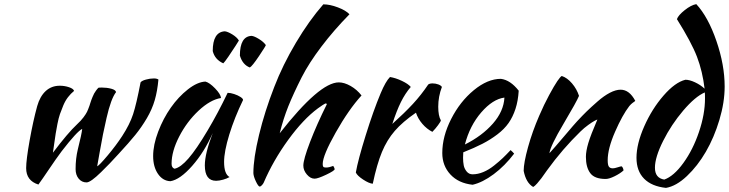

<svg xmlns="http://www.w3.org/2000/svg" viewBox="-20 -851 3511 925"><path d="M106 -41Q106 -80.6 122.8 -174.6Q139.6 -268.6 159.2 -339.8Q172.4 -386.7 200.2 -412.4Q228 -438 268.1 -438Q291 -438 312.3 -430.9Q333.5 -423.8 336.9 -413.1Q320.8 -399.9 307.6 -382.8Q294.4 -365.7 284.9 -343Q275.4 -320.3 268.8 -301.3Q262.2 -282.2 256.6 -253.4Q251 -224.6 248.3 -207.5Q245.6 -190.4 241.2 -158.7Q236.8 -127 234.9 -115.2Q307.1 -210.9 350.1 -251Q370.1 -269.5 382.3 -285.9Q394.5 -302.2 399.4 -312.5Q404.3 -322.8 411.1 -341.8Q411.1 -342.3 415 -354.2Q418.9 -366.2 420.2 -369.6Q421.4 -373 425.8 -383.8Q430.2 -394.5 433.3 -400.1Q436.5 -405.8 442.1 -413.8Q447.8 -421.9 454.1 -428.2Q458 -429.2 471.2 -429.2Q494.6 -429.2 515.9 -423.6Q537.1 -418 539.1 -407.2Q526.9 -391.6 515.4 -360.4Q503.9 -329.1 493.4 -283Q482.9 -236.8 476.1 -203.4Q469.2 -169.9 460 -116.5Q450.7 -63 448.2 -49.8Q458 -53.7 498.8 -102.3Q539.6 -150.9 568.8 -195.8Q605 -251.5 621.1 -300.5Q637.2 -349.6 657.2 -454.1Q662.6 -461.9 682.6 -467.5Q702.6 -473.1 721.2 -473.1Q735.8 -473.1 743.2 -467.8Q738.3 -412.6 725.6 -368.7Q712.9 -324.7 687.5 -281.5Q662.1 -238.3 631.6 -200.7Q601.1 -163.1 550.8 -108.9Q524.9 -80.6 508.3 -63.2Q491.7 -45.9 466.8 -21.5Q441.9 2.9 424.3 15.4Q406.7 27.8 397 27.8Q374 27.8 359.1 9.8Q344.2 -8.3 344.2 -36.1Q344.2 -87.4 355 -131.8Q373.5 -205.1 376 -230Q351.6 -218.8 276.9 -122.1Q249.5 -85.4 216.6 -36.4Q183.6 12.7 165 38.1Q106 19.5 106 -41Z M1076.7 -403.8Q1090.3 -403.8 1108.2 -397.9Q1126 -392.1 1138.7 -383.8Q1151.4 -375.5 1150.9 -369.1Q1109.9 -284.7 1084.7 -202.9Q1059.6 -121.1 1059.6 -70.8Q1059.6 -12.2 1085.9 2Q1073.7 9.3 1054.7 14.6Q1035.6 20 1021 20Q966.8 20 966.8 -54.2Q966.8 -110.8 1004.9 -210Q964.4 -118.2 905.8 -51.8Q847.2 14.6 800.8 22Q764.2 20.5 741 -13.4Q717.8 -47.4 717.8 -99.1Q717.8 -153.3 742.2 -217Q766.6 -280.8 803 -332.5Q839.4 -384.3 885 -420.2Q930.7 -456.1 969.7 -458Q989.7 -452.6 1016.4 -425Q1043 -397.5 1044.9 -378.9Q993.2 -370.6 936.8 -317.9Q880.4 -265.1 843.5 -193.6Q806.6 -122.1 806.6 -62Q806.6 -43 820.8 -38.1Q850.1 -43.9 888.2 -87.9Q926.3 -131.8 980 -222.2Q1029.8 -305.7 1076.7 -403.8ZM1004.9 -605Q1004.9 -696.8 1063 -700.2Q1077.1 -698.7 1099.4 -685.1Q1121.6 -671.4 1130.9 -655.8Q1130.9 -655.3 1115 -630.4Q1099.1 -605.5 1080.3 -578.1Q1061.5 -550.8 1055.7 -545.9Q1015.1 -564 1004.9 -605ZM1135.7 -583Q1135.7 -675.8 1191.9 -678.2Q1204.6 -677.2 1227.3 -663.3Q1250 -649.4 1260.7 -633.8Q1260.7 -629.9 1227.8 -580.8Q1194.8 -531.7 1183.6 -525.9Q1148.9 -539.1 1135.7 -583Z M1200.7 -17.1Q1200.7 -87.9 1228 -201.2Q1255.4 -314.5 1301.3 -432.1Q1341.8 -537.6 1405.5 -644.8Q1469.2 -752 1537.6 -830.1Q1569.3 -830.1 1607.9 -815.4Q1646.5 -800.8 1663.6 -782.2Q1588.4 -705.6 1528.6 -626.7Q1468.8 -547.9 1433.6 -479Q1393.6 -399.9 1369.1 -339.1Q1344.7 -278.3 1327.6 -209Q1519.5 -454.1 1612.3 -454.1Q1638.7 -454.1 1669.2 -436.8Q1699.7 -419.4 1721.7 -391.1Q1660.2 -323.7 1597.4 -212.6Q1534.7 -101.6 1534.7 -61Q1534.7 -50.8 1537.6 -47.4Q1540.5 -43.9 1550.3 -43.9Q1559.1 -43.9 1567.1 -45.9Q1575.2 -47.9 1579.8 -49.8Q1584.5 -51.8 1585.4 -51.8Q1592.3 -40.5 1592.3 -36.1Q1592.3 -28.8 1551.8 -9.5Q1511.2 9.8 1495.6 9.8Q1475.6 9.8 1458.5 -10.3Q1441.4 -30.3 1441.4 -53.2Q1441.4 -82.5 1473.6 -166.7Q1505.9 -251 1554.7 -349.1Q1554.7 -349.6 1553 -351.3Q1551.3 -353 1550.3 -353Q1547.4 -353 1534.9 -345.2Q1522.5 -337.4 1511.7 -329.1Q1440.4 -276.4 1368.2 -176.8Q1295.9 -77.1 1250.5 28.8Q1247.6 35.2 1241.5 41.5Q1235.4 47.9 1231.4 47.9Q1224.6 47.9 1212.9 23.2Q1201.2 -1.5 1200.7 -17.1Z M1694.3 -20Q1704.6 -79.6 1741.7 -198.7Q1778.8 -317.9 1814 -401.9Q1837.9 -459 1858.9 -480Q1886.2 -475.6 1916.5 -461.2Q1946.8 -446.8 1959 -432.1Q1932.1 -400.9 1911.6 -359.6Q1891.1 -318.4 1870.1 -253.9Q1929.2 -307.1 1969.2 -350.3Q2009.3 -393.6 2043 -443.8Q2049.8 -449.2 2064 -449.2Q2078.6 -449.2 2091.6 -444.3Q2104.5 -439.5 2108.9 -432.1Q2091.3 -385.7 2091.3 -336.9Q2091.3 -293 2104 -271Q2103 -265.1 2090.3 -247.8Q2077.6 -230.5 2063 -215.8Q2036.1 -229.5 2014.9 -254.2Q1993.7 -278.8 1983.9 -308.1Q1919.4 -263.7 1881.8 -220.2Q1844.2 -176.8 1820.1 -118.7Q1795.9 -60.5 1775.9 34.2Q1757.8 32.7 1729.2 13.9Q1700.7 -4.9 1694.3 -20Z M2479 -414.1Q2476.1 -365.2 2463.4 -326.4Q2450.7 -287.6 2430.2 -258.3Q2409.7 -229 2376.2 -203.6Q2342.8 -178.2 2304.4 -158.4Q2266.1 -138.7 2211.9 -117.2Q2211.9 -113.3 2211.4 -104.2Q2210.9 -95.2 2210.9 -90.8Q2210.9 -70.8 2214.1 -54.4Q2217.3 -38.1 2228.3 -24.7Q2239.3 -11.2 2256.8 -11.2Q2282.2 -11.2 2308.6 -22.2Q2335 -33.2 2360.6 -53.7Q2386.2 -74.2 2402.3 -89.6Q2418.5 -105 2439.9 -127.9Q2449.7 -119.6 2457 -110.8Q2412.1 -51.8 2358.4 -11.7Q2304.7 28.3 2256.8 39.1Q2189 31.7 2149.9 -10.5Q2110.8 -52.7 2110.8 -113.8Q2110.8 -193.8 2153.6 -277.8Q2196.3 -361.8 2262.7 -416.5Q2329.1 -471.2 2393.1 -471.2Q2439 -465.3 2479 -414.1ZM2410.2 -380.9Q2354 -373.5 2298.6 -309.6Q2243.2 -245.6 2219.7 -154.8Q2302.7 -196.3 2354.7 -255.6Q2406.7 -314.9 2410.2 -380.9Z M2686.5 -484.9Q2712.4 -476.6 2735.6 -449.5Q2758.8 -422.4 2769.5 -389.2Q2758.8 -362.3 2695.1 -254.9Q2631.3 -147.5 2627 -112.8Q2649.4 -137.2 2699.5 -196.3Q2749.5 -255.4 2759.8 -266.1Q2786.1 -294.4 2806.4 -314.2Q2826.7 -334 2858.2 -361.6Q2889.6 -389.2 2918.2 -404.1Q2946.8 -418.9 2969.7 -418.9Q3012.2 -418.9 3040.5 -365.2Q3040.5 -364.3 3037.4 -362.3Q3034.2 -360.4 3026.9 -354.7Q3019.5 -349.1 3011.7 -339.8Q2978.5 -296.9 2943.1 -215.8Q2907.7 -134.8 2907.7 -79.1Q2907.7 -55.7 2913.6 -47.9Q2919.4 -40 2932.6 -40Q2940.4 -40 2955.6 -44.9Q2970.7 -49.8 2974.6 -49.8Q2978 -47.9 2981 -41.3Q2983.9 -34.7 2983.9 -29.8Q2967.8 -15.1 2941.2 -2Q2914.6 11.2 2897.9 11.2Q2844.2 11.2 2823.5 -17.1Q2802.7 -45.4 2802.7 -95.2Q2802.7 -122.6 2814.2 -161.4Q2825.7 -200.2 2857.9 -274.9Q2856 -274.9 2844.7 -269Q2833.5 -263.2 2814 -249Q2794.4 -234.9 2776.9 -217.8Q2689.9 -133.3 2615.7 -30.8Q2598.1 -5.4 2588.4 7.6Q2578.6 20.5 2567.6 33Q2556.6 45.4 2548.8 49.8Q2514.2 29.8 2502.9 -27.8Q2502.9 -66.4 2523.9 -142.1Q2544.9 -217.8 2577.6 -293Q2601.1 -347.7 2625.5 -392.8Q2649.9 -438 2665 -460.2Q2680.2 -482.4 2686.5 -484.9Z M3282.2 -466.8Q3301.8 -466.8 3328.1 -454.6Q3354.5 -442.4 3374.5 -423.8Q3364.7 -507.3 3337.9 -577.4Q3311 -647.5 3241.2 -758.8Q3248 -777.8 3278.8 -802.2Q3309.6 -826.7 3334.5 -831.1Q3391.6 -769.5 3431.4 -653.8Q3471.2 -538.1 3471.2 -434.1Q3471.2 -357.9 3445.8 -273.2Q3420.4 -188.5 3380.6 -119.9Q3340.8 -51.3 3289.3 -2.7Q3237.8 45.9 3188.5 54.2Q3119.6 46.9 3083 9.8Q3046.4 -27.3 3046.4 -90.8Q3046.4 -157.7 3083.7 -242.2Q3121.1 -326.7 3176.8 -390.6Q3232.4 -454.6 3282.2 -466.8ZM3180.2 14.2Q3226.1 -2 3272.2 -65.7Q3318.4 -129.4 3347.4 -215.1Q3376.5 -300.8 3376.5 -377Q3376.5 -400.9 3375.5 -405.8Q3329.1 -385.7 3271.7 -318.4Q3214.4 -251 3174.8 -172.1Q3135.3 -93.3 3135.3 -43Q3135.3 6.8 3180.2 14.2Z"/></svg>

Font: Kaushan Script
Style: Regular
Weight: 400
Designer: Pablo Impallari
Foundry: Pablo Impallari
Version: Version 1.002